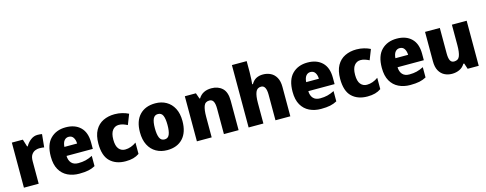

<svg xmlns="http://www.w3.org/2000/svg" viewBox="-28 -1504 5719 2259"><g transform="rotate(-15 2832.0 -375.0)"><path d="M376 -559Q391 -559 407 -557.5Q423 -556 431 -554L415 -396Q405 -398 391.5 -399.5Q378 -401 354 -401Q331 -401 305 -390.5Q279 -380 260.5 -353Q242 -326 242 -275V0H62V-549H196L224 -459H232Q254 -500 292.5 -529.5Q331 -559 376 -559Z M719 -559Q832 -559 897.5 -495.5Q963 -432 963 -309V-231H643Q644 -177 672.5 -145Q701 -113 756 -113Q806 -113 846.5 -123Q887 -133 930 -155V-30Q892 -9 847 0.5Q802 10 735 10Q657 10 595 -20Q533 -50 497.5 -112Q462 -174 462 -271Q462 -417 533 -488Q604 -559 719 -559ZM724 -442Q692 -442 671 -417Q650 -392 646 -340H801Q800 -384 781 -413Q762 -442 724 -442Z M1301 10Q1182 10 1112 -57.5Q1042 -125 1042 -272Q1042 -372 1077.5 -435.5Q1113 -499 1175 -529Q1237 -559 1315 -559Q1363 -559 1406.5 -548Q1450 -537 1483 -520L1434 -395Q1406 -409 1381.5 -417Q1357 -425 1330 -425Q1283 -425 1253.5 -387.5Q1224 -350 1224 -273Q1224 -196 1253.5 -160.5Q1283 -125 1330 -125Q1365 -125 1400.5 -137.5Q1436 -150 1467 -173V-35Q1434 -12 1394 -1Q1354 10 1301 10Z M2067 -276Q2067 -138 1998 -64Q1929 10 1807 10Q1732 10 1673.5 -23Q1615 -56 1582 -120Q1549 -184 1549 -276Q1549 -412 1618.5 -485.5Q1688 -559 1810 -559Q1885 -559 1943 -526Q2001 -493 2034 -430Q2067 -367 2067 -276ZM1731 -276Q1731 -200 1748.5 -160Q1766 -120 1809 -120Q1851 -120 1868 -160Q1885 -200 1885 -276Q1885 -352 1868 -390.5Q1851 -429 1808 -429Q1767 -429 1749 -390.5Q1731 -352 1731 -276Z M2494 -559Q2575 -559 2626 -511.5Q2677 -464 2677 -358V0H2498V-311Q2498 -368 2483 -397Q2468 -426 2434 -426Q2383 -426 2366 -380.5Q2349 -335 2349 -250V0H2169V-549H2304L2329 -478H2336Q2385 -559 2494 -559Z M2979 -760V-627Q2979 -577 2976 -537.5Q2973 -498 2971 -480H2980Q3005 -523 3040.5 -541Q3076 -559 3122 -559Q3173 -559 3215 -538Q3257 -517 3282 -472.5Q3307 -428 3307 -358V0H3126V-311Q3126 -426 3064 -426Q3015 -426 2997 -380.5Q2979 -335 2979 -251V0H2799V-760Z M3664 -559Q3777 -559 3842.5 -495.5Q3908 -432 3908 -309V-231H3588Q3589 -177 3617.5 -145Q3646 -113 3701 -113Q3751 -113 3791.5 -123Q3832 -133 3875 -155V-30Q3837 -9 3792 0.5Q3747 10 3680 10Q3602 10 3540 -20Q3478 -50 3442.5 -112Q3407 -174 3407 -271Q3407 -417 3478 -488Q3549 -559 3664 -559ZM3669 -442Q3637 -442 3616 -417Q3595 -392 3591 -340H3746Q3745 -384 3726 -413Q3707 -442 3669 -442Z M4246 10Q4127 10 4057 -57.5Q3987 -125 3987 -272Q3987 -372 4022.5 -435.5Q4058 -499 4120 -529Q4182 -559 4260 -559Q4308 -559 4351.5 -548Q4395 -537 4428 -520L4379 -395Q4351 -409 4326.5 -417Q4302 -425 4275 -425Q4228 -425 4198.5 -387.5Q4169 -350 4169 -273Q4169 -196 4198.5 -160.5Q4228 -125 4275 -125Q4310 -125 4345.5 -137.5Q4381 -150 4412 -173V-35Q4379 -12 4339 -1Q4299 10 4246 10Z M4751 -559Q4864 -559 4929.5 -495.5Q4995 -432 4995 -309V-231H4675Q4676 -177 4704.5 -145Q4733 -113 4788 -113Q4838 -113 4878.5 -123Q4919 -133 4962 -155V-30Q4924 -9 4879 0.5Q4834 10 4767 10Q4689 10 4627 -20Q4565 -50 4529.5 -112Q4494 -174 4494 -271Q4494 -417 4565 -488Q4636 -559 4751 -559ZM4756 -442Q4724 -442 4703 -417Q4682 -392 4678 -340H4833Q4832 -384 4813 -413Q4794 -442 4756 -442Z M5602 -549V0H5467L5444 -70H5433Q5408 -28 5366.5 -9Q5325 10 5277 10Q5226 10 5185 -11Q5144 -32 5119.5 -76Q5095 -120 5095 -191V-549H5275V-238Q5275 -182 5289 -153Q5303 -124 5337 -124Q5388 -124 5405 -169Q5422 -214 5422 -299V-549Z"/></g></svg>

Font: Noto Sans Disp ExtBd
Style: Regular
Weight: 800
Designer: Monotype Design Team
Foundry: Monotype Imaging Inc.
Version: Version 2.000;GOOG;noto-source:20170915:90ef993387c0; ttfaut